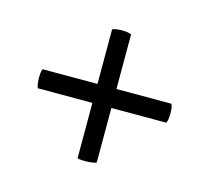

<svg xmlns="http://www.w3.org/2000/svg" viewBox="-62 -429 521 479"><g transform="rotate(15 199.0 -189.5)"><path d="M29 -191Q29 -200 30 -207Q31 -214 33 -214H364Q366 -214 367.5 -206.5Q369 -199 369 -190Q369 -181 367.5 -173Q366 -165 364 -165H34Q32 -165 30.5 -173Q29 -181 29 -191ZM195 -20Q174 -20 174 -23V-354Q174 -356 182 -357.5Q190 -359 199 -359Q208 -359 215.5 -357.5Q223 -356 223 -354V-25Q223 -23 214 -21.5Q205 -20 195 -20Z"/></g></svg>

Font: Cormorant Infant
Style: Bold
Weight: 700
Designer: Christian Thalmann (Catharsis Fonts)
Foundry: Catharsis Fonts
Version: Version 4.000